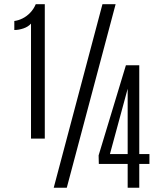

<svg xmlns="http://www.w3.org/2000/svg" viewBox="-20 -884 790 904"><path d="M232.9 0 462.4 -864.3H524.4L294.4 0ZM126 -231.4V-772.9Q112.8 -757.8 90.3 -750.2Q67.9 -742.7 47.4 -742.7V-785.2Q66.9 -787.6 86.4 -797.4Q106 -807.1 122.3 -824.2Q138.7 -841.3 148.4 -864.3H190.9V-231.4ZM581.1 0V-112.3H445.3L444.3 -152.3L572.8 -576.7H635.7V-158.7H683.6V-112.3H635.7V0ZM497.6 -158.7H581.1V-466.3Z"/></svg>

Font: AntonioLight
Style: Regular
Weight: 300
Designer: Vernon Adams
Foundry: Vernon Adams
Version: Version 1.002